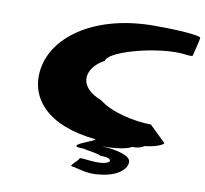

<svg xmlns="http://www.w3.org/2000/svg" viewBox="-94 -813 1189 1114"><g transform="rotate(10 500.0 -256.0)"><path d="M120 -350C93 -175 217 -30 503 -2C526 4 310 64 448 64C471 72 506 70 552 88C631 86 628 128 539 128C477 128 433 114 431 126C429 139 375 177 398 177C421 177 487 208 566 195C669 185 720 135 719 96C723 56 625 34 547 32C686 32 721 5 721 5C752 6 778 -1 790 -12C882 -22 908 -50 901 -50L806 -142C717 -142 573 -170 498 -230C343 -290 374 -404 479 -460C487 -514 725 -580 877 -580C933 -580 974 -568 976 -579C978 -590 1006 -690 999 -690C999 -690 964 -710 727 -710C384 -710 151 -549 120 -350Z"/></g></svg>

Font: Ampere
Style: UltExtIta
Weight: 400
Version: Version 1